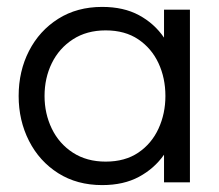

<svg xmlns="http://www.w3.org/2000/svg" viewBox="-20 -528 635 556"><path d="M276 8Q203 8 148.5 -26.5Q94 -61 64 -120Q34 -179 34 -250Q34 -322 64 -380.5Q94 -439 148.5 -473.5Q203 -508 276 -508Q338 -508 382.5 -484Q427 -460 455 -419V-500H530V0H455V-80Q427 -40 382.5 -16Q338 8 276 8ZM286 -60Q342 -60 380.5 -86Q419 -112 439 -155.5Q459 -199 459 -250Q459 -302 439 -345Q419 -388 380.5 -414Q342 -440 286 -440Q231 -440 191 -414Q151 -388 130 -345Q109 -302 109 -250Q109 -199 130 -155.5Q151 -112 191 -86Q231 -60 286 -60Z"/></svg>

Font: Questrial
Style: Regular
Weight: 400
Designer: Joe Prince, Laura Meseguer
Foundry: Joe Prince, Laura Meseguer
Version: Version 2.000; ttfautohint (v1.8.3)